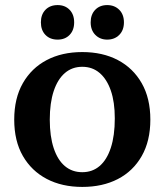

<svg xmlns="http://www.w3.org/2000/svg" viewBox="-20 -725 648 756"><path d="M304 11Q224 11 164 -20.5Q104 -52 70 -111Q36 -170 36 -254Q36 -338 70 -397.5Q104 -457 164 -488.5Q224 -520 304 -520Q384 -520 444 -488.5Q504 -457 538 -397.5Q572 -338 572 -254Q572 -170 538 -110.5Q504 -51 444 -20Q384 11 304 11ZM304 -47Q344 -47 372.5 -71.5Q401 -96 416.5 -143.5Q432 -191 432 -259Q432 -323 416.5 -368Q401 -413 372.5 -437.5Q344 -462 304 -462Q264 -462 235.5 -437.5Q207 -413 191.5 -366.5Q176 -320 176 -254Q176 -188 191.5 -141.5Q207 -95 235.5 -71Q264 -47 304 -47ZM402 -569Q374 -569 355.5 -587.5Q337 -606 337 -637Q337 -668 355 -686.5Q373 -705 402 -705Q431 -705 449.5 -686.5Q468 -668 468 -637Q468 -606 449.5 -587.5Q431 -569 402 -569ZM207 -569Q177 -569 159 -587.5Q141 -606 141 -637Q141 -668 159 -686.5Q177 -705 207 -705Q236 -705 254 -686.5Q272 -668 272 -637Q272 -606 254 -587.5Q236 -569 207 -569Z"/></svg>

Font: Montagu Slab Medium
Style: Regular
Weight: 500
Version: Version 1.000